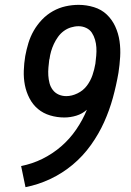

<svg xmlns="http://www.w3.org/2000/svg" viewBox="-20 -763 540 791"><path d="M85 8 67 -79Q113 -88 154.5 -108.5Q196 -129 231.5 -159.5Q267 -190 294 -229.5Q321 -269 338 -311Q319 -294 294.5 -286.5Q270 -279 245 -279Q215 -279 186.5 -287.5Q158 -296 136.5 -314Q115 -332 101.5 -358Q88 -384 82.5 -412.5Q77 -441 78 -471.5Q79 -502 84 -532Q89 -559 97 -585.5Q105 -612 119 -636.5Q133 -661 153 -682Q173 -703 198 -717Q223 -731 250 -737Q277 -743 304 -743Q336 -743 367 -733.5Q398 -724 420 -703Q442 -682 455 -653.5Q468 -625 472.5 -593.5Q477 -562 475 -528.5Q473 -495 468 -463Q459 -411 445 -360Q431 -309 409 -260Q387 -211 354.5 -165.5Q322 -120 279.5 -84.5Q237 -49 187 -25.5Q137 -2 85 8ZM253 -367Q276 -367 299.5 -378.5Q323 -390 338 -410Q353 -430 361 -453.5Q369 -477 373 -501Q375 -517 376.5 -534Q378 -551 377 -567.5Q376 -584 371.5 -599.5Q367 -615 358.5 -628Q350 -641 335 -648Q320 -655 304 -655Q288 -655 272 -650Q256 -645 242.5 -635Q229 -625 219 -611Q209 -597 202 -582Q195 -567 190.5 -551.5Q186 -536 184 -520Q184 -519 183.5 -518.5Q183 -518 183 -518Q181 -502 179.5 -485Q178 -468 179 -452Q180 -436 184 -420.5Q188 -405 197.5 -392.5Q207 -380 221.5 -373.5Q236 -367 253 -367Z"/></svg>

Font: Iosevka Curly Semibold Oblique
Style: Regular
Weight: 600
Italic angle: -9°
Monospace: yes
Designer: Belleve Invis
Foundry: Belleve Invis
Version: Version 11.1.0; ttfautohint (v1.8.3)